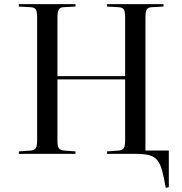

<svg xmlns="http://www.w3.org/2000/svg" viewBox="-20 -750 885 936"><path d="M788 166Q779 113 770 80.5Q761 48 746.5 30.5Q732 13 707 6.5Q682 0 641 0H502V-12L559 -16Q578 -18 584 -28.5Q590 -39 590 -67V-363H260V-63Q260 -38 266.5 -28Q273 -18 292 -16L348 -12V0H72V-12L130 -16Q149 -18 155 -28.5Q161 -39 161 -67V-668Q161 -694 154.5 -704Q148 -714 128 -715L72 -718V-730H348V-718L290 -715Q272 -714 266 -702.5Q260 -691 260 -664V-379H590V-668Q590 -694 583.5 -704Q577 -714 557 -715L502 -718V-730H777V-718L720 -715Q701 -714 695 -703Q689 -692 689 -664V-16H803V162Z"/></svg>

Font: Literata 72pt
Style: Regular
Weight: 400
Designer: Latin by Veronika Burian and Jose Scaglione. Greek by Irene Vlachou. Cyrillic by Vera Evstafieva.
Foundry: TypeTogether
Version: Version 3.002